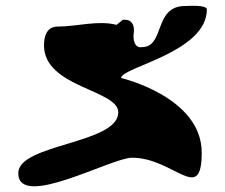

<svg xmlns="http://www.w3.org/2000/svg" viewBox="-20 -774 787 672"><path d="M388 -687C322 -704 250 -681 182 -681C144 -681 134 -648 134 -615C134 -468 394 -460 394 -381C394 -270 44 -271 44 -168C44 -39 369 -222 442 -222C589 -222 686 -56 686 -240C686 -435 404 -501 404 -501C404 -539 704 -590 704 -741C704 -758 639 -753 628 -753C516 -753 559 -609 476 -609C451 -605 445 -635 448 -657C452 -684 443 -705 416 -705H410Z"/></svg>

Font: CISF Camouflage Kit
Style: Regular
Weight: 400
Designer: Robert Jablonski, Jasper
Foundry: Cannot Into Space Fonts
Version: Version 1.27